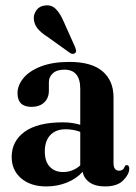

<svg xmlns="http://www.w3.org/2000/svg" viewBox="-20 -677 501 707"><path d="M23 -99Q23 -157.5 71 -192Q119 -226.5 211.5 -226.5Q230.5 -226.5 246.2 -224Q262 -221.5 275.5 -217.5V-350Q275.5 -420.5 217 -420.5Q189 -420.5 174.5 -407Q160 -393.5 160 -375V-343.5Q160 -316 142.8 -299.8Q125.5 -283.5 96 -283.5Q44.5 -283.5 44.5 -334Q44.5 -362.5 66 -389Q87.5 -415.5 130.2 -432.2Q173 -449 236 -449Q317 -449 357.5 -414.5Q398 -380 398 -318.5V-77Q398 -48.5 418.5 -48.5Q434.5 -48.5 439.5 -64.5Q442 -69 446.5 -69Q456 -69 456 -56Q456 -35.5 434 -13Q412 9.5 366.5 9.5Q331 9.5 309.8 -5.5Q288.5 -20.5 284.5 -44.5Q261 -18.5 225.8 -4.5Q190.5 9.5 151 9.5Q92.5 9.5 57.8 -20.5Q23 -50.5 23 -99ZM145 -119.5Q145 -82 163.5 -62.8Q182 -43.5 212 -43.5Q248 -43.5 275.5 -68V-191.5Q250 -201 221.5 -201Q185.5 -201 165.2 -179.5Q145 -158 145 -119.5ZM214.5 -597.5 257 -502.5Q259 -497 260 -491.8Q261 -486.5 257.5 -482.5Q250 -475 238.5 -481.5L154 -542Q132 -556 119.2 -571Q106.5 -586 104.5 -606.5Q103 -623.5 114 -639.2Q125 -655 147 -657Q170.5 -659.5 186.2 -643.2Q202 -627 214.5 -597.5Z"/></svg>

Font: Fraunces 144pt S050 SemiBold
Style: Regular
Weight: 600
Version: Version 1.000; ttfautohint (v1.8.3)